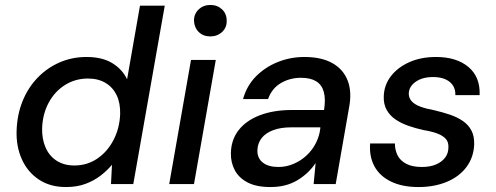

<svg xmlns="http://www.w3.org/2000/svg" viewBox="-20 -743 2002 775"><path d="M246 12Q182 12 136.5 -18.5Q91 -49 68 -100.5Q45 -152 47 -215Q49 -280 71 -334.5Q93 -389 131.5 -429Q170 -469 220.5 -491Q271 -513 329 -513Q393 -513 433.5 -488Q474 -463 493 -423L545 -720H645L518 0H428L432 -78Q413 -55 386.5 -34.5Q360 -14 325.5 -1Q291 12 246 12ZM280 -75Q332 -75 373 -103Q414 -131 438.5 -178.5Q463 -226 465 -283Q466 -327 451 -358.5Q436 -390 406.5 -408Q377 -426 335 -426Q284 -426 242.5 -400Q201 -374 176.5 -328.5Q152 -283 150 -225Q149 -182 164 -147.5Q179 -113 209 -94Q239 -75 280 -75Z M663 0 751 -501H851L763 0ZM829 -596Q800 -596 782 -614Q764 -632 763 -660Q763 -687 782 -705Q801 -723 829 -723Q857 -723 876 -705.5Q895 -688 895 -660Q896 -632 876.5 -614Q857 -596 829 -596Z M1071 12Q1015 12 979.5 -6.5Q944 -25 927.5 -56.5Q911 -88 912 -125Q913 -179 943.5 -218Q974 -257 1029.5 -278Q1085 -299 1158 -299H1288Q1295 -343 1287 -372Q1279 -401 1256 -415Q1233 -429 1195 -429Q1150 -429 1113.5 -407.5Q1077 -386 1062 -343H961Q976 -397 1013 -434.5Q1050 -472 1101 -492.5Q1152 -513 1209 -513Q1278 -513 1322 -488Q1366 -463 1383.5 -417.5Q1401 -372 1389 -309L1335 0H1246L1254 -85Q1240 -64 1221.5 -46.5Q1203 -29 1180.5 -15.5Q1158 -2 1131 5Q1104 12 1071 12ZM1104 -69Q1136 -69 1166 -82Q1196 -95 1219 -117Q1242 -139 1256 -167.5Q1270 -196 1273 -226V-229H1155Q1113 -229 1082.5 -217.5Q1052 -206 1036 -185.5Q1020 -165 1019 -137Q1018 -105 1040.5 -87Q1063 -69 1104 -69Z M1669 12Q1604 12 1558.5 -10Q1513 -32 1491.5 -71.5Q1470 -111 1474 -164H1574Q1574 -138 1584.5 -116.5Q1595 -95 1619.5 -82Q1644 -69 1683 -69Q1716 -69 1739.5 -79Q1763 -89 1776.5 -106.5Q1790 -124 1790 -148Q1791 -170 1779 -183Q1767 -196 1744 -204.5Q1721 -213 1689 -218Q1658 -225 1629 -235Q1600 -245 1577 -260.5Q1554 -276 1541 -299Q1528 -322 1529 -353Q1530 -399 1557.5 -435Q1585 -471 1632 -492Q1679 -513 1740 -513Q1823 -513 1871 -472.5Q1919 -432 1916 -359H1818Q1819 -393 1795 -412.5Q1771 -432 1728 -432Q1685 -432 1658 -413Q1631 -394 1630 -366Q1630 -347 1642 -334Q1654 -321 1677 -312.5Q1700 -304 1733 -298Q1767 -290 1796.5 -280Q1826 -270 1848.5 -254.5Q1871 -239 1883 -216Q1895 -193 1894 -160Q1892 -108 1863 -69Q1834 -30 1783.5 -9Q1733 12 1669 12Z"/></svg>

Font: DM Sans 18pt Medium
Style: Italic
Weight: 500
Italic angle: -10°
Designer: Colophon Foundry, Jonny Pinhorn
Foundry: Colophon Foundry
Version: Version 4.004;gftools[0.9.30]